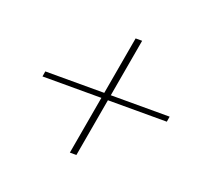

<svg xmlns="http://www.w3.org/2000/svg" viewBox="-81 -595 662 608"><g transform="rotate(20 250.0 -290.5)"><path d="M208 -85 280 -496H302L230 -85ZM44 -282 47 -300H466L463 -282Z"/></g></svg>

Font: DM Sans 9pt Thin
Style: Italic
Weight: 250
Italic angle: -10°
Version: Version 4.004;gftools[0.9.30]